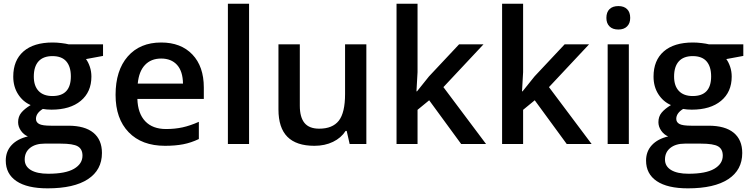

<svg xmlns="http://www.w3.org/2000/svg" viewBox="-20 -780 4064 1040"><path d="M538.1 -540V-477.1L445.8 -460Q458.5 -442.9 466.8 -418Q475.1 -393.1 475.1 -365.2Q475.1 -281.7 417.5 -233.9Q359.9 -186 258.8 -186Q232.9 -186 211.9 -189.9Q174.8 -167 174.8 -136.2Q174.8 -117.7 192.1 -108.4Q209.5 -99.1 255.9 -99.1H350.1Q439.5 -99.1 485.8 -61Q532.2 -22.9 532.2 48.8Q532.2 140.6 456.5 190.4Q380.9 240.2 237.8 240.2Q127.4 240.2 69.3 201.2Q11.2 162.1 11.2 89.8Q11.2 40 42.7 6.1Q74.2 -27.8 130.9 -41Q107.9 -50.8 93 -72.5Q78.1 -94.2 78.1 -118.2Q78.1 -148.4 95.2 -169.4Q112.3 -190.4 146 -210.9Q104 -229 77.9 -269.8Q51.8 -310.5 51.8 -365.2Q51.8 -453.1 107.2 -501.5Q162.6 -549.8 265.1 -549.8Q288.1 -549.8 313.2 -546.6Q338.4 -543.5 351.1 -540ZM113.8 84Q113.8 121.1 147.2 141.1Q180.7 161.1 241.2 161.1Q335 161.1 380.9 134.3Q426.8 107.4 426.8 63Q426.8 27.8 401.6 12.9Q376.5 -2 308.1 -2H221.2Q171.9 -2 142.8 21.2Q113.8 44.4 113.8 84ZM163.1 -365.2Q163.1 -314.5 189.2 -287.1Q215.3 -259.8 264.2 -259.8Q363.8 -259.8 363.8 -366.2Q363.8 -418.9 339.1 -447.5Q314.5 -476.1 264.2 -476.1Q214.4 -476.1 188.7 -447.8Q163.1 -419.4 163.1 -365.2Z M874 9.8Q748 9.8 677 -63.7Q606 -137.2 606 -266.1Q606 -398.4 671.9 -474.1Q737.8 -549.8 853 -549.8Q960 -549.8 1022 -484.9Q1084 -419.9 1084 -306.2V-244.1H724.1Q726.6 -165.5 766.6 -123.3Q806.6 -81.1 879.4 -81.1Q927.2 -81.1 968.5 -90.1Q1009.8 -99.1 1057.1 -120.1V-26.9Q1015.1 -6.8 972.2 1.5Q929.2 9.8 874 9.8ZM853 -462.9Q798.3 -462.9 765.4 -428.2Q732.4 -393.6 726.1 -327.1H971.2Q970.2 -394 939 -428.5Q907.7 -462.9 853 -462.9Z M1329.1 0H1214.4V-759.8H1329.1Z M1874 0 1857.9 -70.8H1852.1Q1828.1 -33.2 1783.9 -11.7Q1739.7 9.8 1683.1 9.8Q1585 9.8 1536.6 -39.1Q1488.3 -87.9 1488.3 -187V-540H1604V-207Q1604 -145 1629.4 -114Q1654.8 -83 1709 -83Q1781.2 -83 1815.2 -126.2Q1849.1 -169.4 1849.1 -271V-540H1964.4V0Z M2238.8 -285.2 2303.7 -366.2 2466.8 -540H2599.1L2381.8 -308.1L2612.8 0H2478L2304.7 -236.8L2241.7 -185.1V0H2127.9V-759.8H2241.7V-389.2L2235.8 -285.2Z M2810.5 -285.2 2875.5 -366.2 3038.6 -540H3170.9L2953.6 -308.1L3184.6 0H3049.8L2876.5 -236.8L2813.5 -185.1V0H2699.7V-759.8H2813.5V-389.2L2807.6 -285.2Z M3386.2 0H3271.5V-540H3386.2ZM3264.6 -683.1Q3264.6 -713.9 3281.5 -730.5Q3298.3 -747.1 3329.6 -747.1Q3359.9 -747.1 3376.7 -730.5Q3393.6 -713.9 3393.6 -683.1Q3393.6 -653.8 3376.7 -637Q3359.9 -620.1 3329.6 -620.1Q3298.3 -620.1 3281.5 -637Q3264.6 -653.8 3264.6 -683.1Z M4006.3 -540V-477.1L3914.1 -460Q3926.8 -442.9 3935.1 -418Q3943.4 -393.1 3943.4 -365.2Q3943.4 -281.7 3885.7 -233.9Q3828.1 -186 3727.1 -186Q3701.2 -186 3680.2 -189.9Q3643.1 -167 3643.1 -136.2Q3643.1 -117.7 3660.4 -108.4Q3677.7 -99.1 3724.1 -99.1H3818.4Q3907.7 -99.1 3954.1 -61Q4000.5 -22.9 4000.5 48.8Q4000.5 140.6 3924.8 190.4Q3849.1 240.2 3706.1 240.2Q3595.7 240.2 3537.6 201.2Q3479.5 162.1 3479.5 89.8Q3479.5 40 3511 6.1Q3542.5 -27.8 3599.1 -41Q3576.2 -50.8 3561.3 -72.5Q3546.4 -94.2 3546.4 -118.2Q3546.4 -148.4 3563.5 -169.4Q3580.6 -190.4 3614.3 -210.9Q3572.3 -229 3546.1 -269.8Q3520 -310.5 3520 -365.2Q3520 -453.1 3575.4 -501.5Q3630.9 -549.8 3733.4 -549.8Q3756.3 -549.8 3781.5 -546.6Q3806.6 -543.5 3819.3 -540ZM3582 84Q3582 121.1 3615.5 141.1Q3648.9 161.1 3709.5 161.1Q3803.2 161.1 3849.1 134.3Q3895 107.4 3895 63Q3895 27.8 3869.9 12.9Q3844.7 -2 3776.4 -2H3689.5Q3640.1 -2 3611.1 21.2Q3582 44.4 3582 84ZM3631.3 -365.2Q3631.3 -314.5 3657.5 -287.1Q3683.6 -259.8 3732.4 -259.8Q3832 -259.8 3832 -366.2Q3832 -418.9 3807.4 -447.5Q3782.7 -476.1 3732.4 -476.1Q3682.6 -476.1 3657 -447.8Q3631.3 -419.4 3631.3 -365.2Z"/></svg>

Font: f1_4961           
Style: Regular
Weight: 600
Foundry: Ascender Corporation
Version: Version 1.10